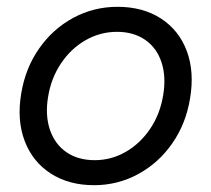

<svg xmlns="http://www.w3.org/2000/svg" viewBox="-20 -532 621 564"><path d="M42.3 -257Q54.3 -331.3 94.7 -389.2Q135 -447 195.1 -479.5Q255.2 -512 325.3 -512Q399.5 -512 452.7 -477.7Q505.8 -443.3 528.7 -382.2Q551.5 -321 538.3 -243Q526.3 -168.7 486 -110.8Q445.7 -53 385.7 -20.5Q325.7 12 256.3 12Q182.3 12 129.1 -22.3Q75.8 -56.7 52.5 -117.9Q29.2 -179.2 42.3 -257ZM459.3 -252.2Q468.5 -306.5 454.4 -349.1Q440.3 -391.7 406.2 -415.1Q372.2 -438.5 323.7 -438.5Q274.8 -438.5 231.9 -414.2Q189 -389.8 159.7 -346.5Q130.3 -303.2 121.3 -247.8Q112.2 -193.5 126.7 -150.8Q141.2 -108.2 175.3 -84.8Q209.5 -61.5 258 -61.5Q306.8 -61.5 349.2 -85.8Q391.7 -110.2 421 -153.5Q450.3 -196.8 459.3 -252.2Z"/></svg>

Font: Oak Sans Light Italic
Style: Regular
Weight: 400
Italic angle: -9.5°
Foundry: Erik Kennedy, Walven
Version: Version 1.000;Glyphs 3.1.2 (3151)